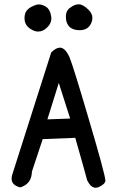

<svg xmlns="http://www.w3.org/2000/svg" viewBox="-20 -862 540 898"><path d="M161.6 -841.3Q174.8 -841.3 190.9 -833Q213.9 -820.8 219.2 -787.1Q220.2 -781.7 220.2 -774.7Q220.2 -767.6 217.3 -758.8Q211.4 -742.2 194.6 -728.3Q177.7 -714.4 158.7 -714.4Q145.5 -714.4 132.3 -721.2Q98.6 -737.8 95.2 -768.1Q94.7 -772.9 94.7 -779.8Q94.7 -786.6 96.7 -794.4Q99.6 -807.6 109.4 -817.4Q123.5 -831.5 151.9 -840.3Q156.2 -841.3 161.6 -841.3ZM395 -815.4Q412.1 -797.9 412.1 -777.8Q412.1 -765.6 407 -754.4Q401.9 -743.2 395 -736.3Q379.9 -720.7 352.5 -720.7Q320.8 -720.7 304.2 -737.3Q292.5 -749.5 289.1 -769Q288.1 -776.9 288.1 -784.2Q288.1 -815.4 312.5 -828.6Q329.1 -841.8 348.9 -841.8Q368.7 -841.8 395 -815.4ZM259.8 -639.2Q285.2 -639.2 305.2 -593.8Q320.3 -559.6 395 -305.7Q470.2 -51.8 473.1 -17.6Q472.7 -9.3 465.3 -2Q458 5.4 442.4 12.7Q434.6 16.1 427.2 16.1Q404.8 16.1 387.7 -18.6Q384.3 -33.7 332 -217.3L179.7 -211.4L129.4 -59.6Q127.9 -2 75.7 14.2H74.2Q34.2 4.4 34.2 -26.9Q34.2 -37.6 39.1 -50.8L219.7 -617.2Q242.7 -639.2 259.8 -639.2ZM308.1 -307.6 254.9 -474.1 201.7 -303.7Z"/></svg>

Font: Bakudai
Style: Medium
Weight: 500
Version: Version 1.48